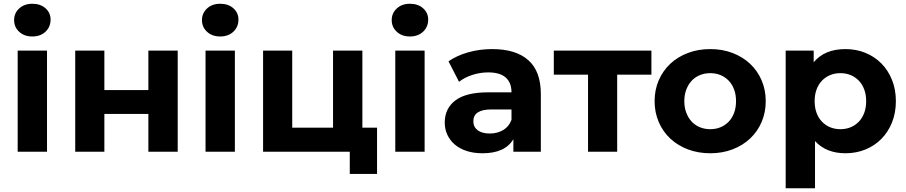

<svg xmlns="http://www.w3.org/2000/svg" viewBox="-20 -807 4818 1021"><path d="M74 -538H230V0H74ZM55 -700Q55 -737 82 -762Q109 -787 152 -787Q195 -787 222 -763Q249 -739 249 -703Q249 -664 222 -638.5Q195 -613 152 -613Q109 -613 82 -638Q55 -663 55 -700Z M380 -538H535V-328H769V-538H925V0H769V-201H535V0H380Z M1073 -538H1229V0H1073ZM1054 -700Q1054 -737 1081 -762Q1108 -787 1151 -787Q1194 -787 1221 -763Q1248 -739 1248 -703Q1248 -664 1221 -638.5Q1194 -613 1151 -613Q1108 -613 1081 -638Q1054 -663 1054 -700Z M1985 -128V118H1840V0H1379V-538H1534V-128H1751V-538H1907V-128Z M2082 -538H2238V0H2082ZM2063 -700Q2063 -737 2090 -762Q2117 -787 2160 -787Q2203 -787 2230 -763Q2257 -739 2257 -703Q2257 -664 2230 -638.5Q2203 -613 2160 -613Q2117 -613 2090 -638Q2063 -663 2063 -700Z M2856 -307V0H2710V-67Q2666 8 2546 8Q2499 8 2462 -4Q2425 -16 2399 -38Q2373 -60 2359 -90Q2345 -120 2345 -155Q2345 -230 2401.5 -273Q2458 -316 2576 -316H2700Q2700 -367 2669.5 -394.5Q2639 -422 2576 -422Q2533 -422 2491.5 -408.5Q2450 -395 2421 -372L2365 -481Q2410 -512 2470.5 -529Q2531 -546 2597 -546Q2723 -546 2789.5 -487Q2856 -428 2856 -307ZM2700 -170V-225H2593Q2497 -225 2497 -162Q2497 -132 2520 -114.5Q2543 -97 2585 -97Q2625 -97 2656 -115.5Q2687 -134 2700 -170Z M3444 -410H3262V0H3107V-410H2925V-538H3444Z M3461 -269Q3461 -329 3483 -380Q3505 -431 3544.5 -468Q3584 -505 3638.5 -525.5Q3693 -546 3757 -546Q3821 -546 3875 -525.5Q3929 -505 3968.5 -468Q4008 -431 4030 -380Q4052 -329 4052 -269Q4052 -209 4030 -158Q4008 -107 3968.5 -70Q3929 -33 3875 -12.5Q3821 8 3757 8Q3693 8 3638.5 -12.5Q3584 -33 3544.5 -70Q3505 -107 3483 -158Q3461 -209 3461 -269ZM3894 -269Q3894 -303 3884 -330.5Q3874 -358 3855.5 -377.5Q3837 -397 3812 -407.5Q3787 -418 3757 -418Q3727 -418 3701.5 -407.5Q3676 -397 3658 -377.5Q3640 -358 3629.5 -330.5Q3619 -303 3619 -269Q3619 -235 3629.5 -207.5Q3640 -180 3658 -160.5Q3676 -141 3701.5 -130.5Q3727 -120 3757 -120Q3787 -120 3812 -130.5Q3837 -141 3855.5 -160.5Q3874 -180 3884 -207.5Q3894 -235 3894 -269Z M4744 -269Q4744 -207 4723.5 -156Q4703 -105 4667 -68.5Q4631 -32 4582 -12Q4533 8 4476 8Q4373 8 4314 -57V194H4158V-538H4307V-476Q4365 -546 4476 -546Q4533 -546 4582 -526Q4631 -506 4667 -469.5Q4703 -433 4723.5 -382Q4744 -331 4744 -269ZM4586 -269Q4586 -303 4576 -330.5Q4566 -358 4547.5 -377.5Q4529 -397 4504 -407.5Q4479 -418 4449 -418Q4419 -418 4394 -407.5Q4369 -397 4350.5 -377.5Q4332 -358 4322 -330.5Q4312 -303 4312 -269Q4312 -235 4322 -207.5Q4332 -180 4350.5 -160.5Q4369 -141 4394 -130.5Q4419 -120 4449 -120Q4479 -120 4504 -130.5Q4529 -141 4547.5 -160.5Q4566 -180 4576 -207.5Q4586 -235 4586 -269Z"/></svg>

Font: CMG Sans
Style: Bold
Weight: 700
Designer: Julieta Ulanovsky
Foundry: Julieta Ulanovsky
Version: Version 7.200